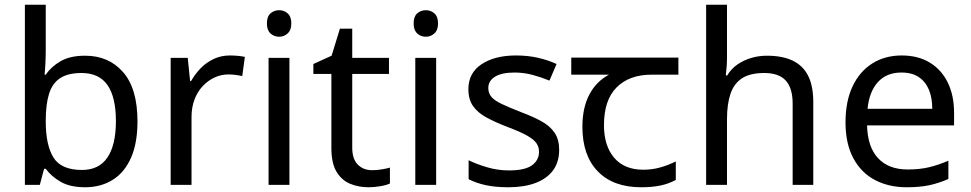

<svg xmlns="http://www.w3.org/2000/svg" viewBox="-20 -780 4096 810"><path d="M173 -575Q173 -541 171.5 -511.5Q170 -482 168 -465H173Q196 -499 236 -522Q276 -545 339 -545Q439 -545 499.5 -475.5Q560 -406 560 -268Q560 -176 532.5 -114Q505 -52 455 -21Q405 10 339 10Q276 10 236 -13Q196 -36 173 -68H166L148 0H85V-760H173ZM324 -472Q267 -472 234 -450.5Q201 -429 187 -384.5Q173 -340 173 -271V-267Q173 -168 205.5 -115.5Q238 -63 326 -63Q398 -63 433.5 -116Q469 -169 469 -269Q469 -370 433.5 -421Q398 -472 324 -472Z M950 -546Q965 -546 982.5 -544.5Q1000 -543 1013 -540L1002 -459Q989 -462 973.5 -464Q958 -466 944 -466Q913 -466 885 -453Q857 -440 835 -416.5Q813 -393 800.5 -360Q788 -327 788 -286V0H700V-536H772L782 -438H786Q803 -468 827 -492.5Q851 -517 882 -531.5Q913 -546 950 -546Z M1201 -536V0H1113V-536ZM1158 -737Q1178 -737 1193.5 -723.5Q1209 -710 1209 -681Q1209 -653 1193.5 -639Q1178 -625 1158 -625Q1136 -625 1121 -639Q1106 -653 1106 -681Q1106 -710 1121 -723.5Q1136 -737 1158 -737Z M1550 -62Q1570 -62 1591 -65.5Q1612 -69 1625 -73V-6Q1611 1 1585 5.5Q1559 10 1535 10Q1493 10 1457.5 -4.5Q1422 -19 1400 -55Q1378 -91 1378 -156V-468H1302V-510L1379 -545L1414 -659H1466V-536H1621V-468H1466V-158Q1466 -109 1489.5 -85.5Q1513 -62 1550 -62Z M1820 -536V0H1732V-536ZM1777 -737Q1797 -737 1812.5 -723.5Q1828 -710 1828 -681Q1828 -653 1812.5 -639Q1797 -625 1777 -625Q1755 -625 1740 -639Q1725 -653 1725 -681Q1725 -710 1740 -723.5Q1755 -737 1777 -737Z M2339 -148Q2339 -96 2313 -61Q2287 -26 2239 -8Q2191 10 2125 10Q2069 10 2028.5 1Q1988 -8 1957 -24V-104Q1989 -88 2034.5 -74.5Q2080 -61 2127 -61Q2194 -61 2224 -82.5Q2254 -104 2254 -140Q2254 -160 2243 -176Q2232 -192 2203.5 -208Q2175 -224 2122 -244Q2070 -264 2033 -284Q1996 -304 1976 -332Q1956 -360 1956 -404Q1956 -472 2011.5 -509Q2067 -546 2157 -546Q2206 -546 2248.5 -536.5Q2291 -527 2328 -510L2298 -440Q2264 -454 2227 -464Q2190 -474 2151 -474Q2097 -474 2068.5 -456.5Q2040 -439 2040 -409Q2040 -387 2053 -371.5Q2066 -356 2096.5 -341.5Q2127 -327 2178 -307Q2229 -288 2265 -268Q2301 -248 2320 -219.5Q2339 -191 2339 -148Z M2685 10Q2567 10 2502 -57Q2437 -124 2437 -245Q2437 -325 2466 -380.5Q2495 -436 2549 -465H2390V-537H2842V-465H2729Q2635 -465 2581.5 -411.5Q2528 -358 2528 -252Q2528 -165 2571 -114.5Q2614 -64 2694 -64Q2731 -64 2765 -73.5Q2799 -83 2831 -99V-21Q2802 -5 2767 2.5Q2732 10 2685 10Z M3047 -537Q3047 -518 3045.5 -498Q3044 -478 3042 -462H3048Q3065 -490 3091 -508Q3117 -526 3149 -535.5Q3181 -545 3215 -545Q3280 -545 3323.5 -524.5Q3367 -504 3389 -461Q3411 -418 3411 -349V0H3324V-343Q3324 -408 3295 -440Q3266 -472 3204 -472Q3144 -472 3110 -449.5Q3076 -427 3061.5 -383.5Q3047 -340 3047 -277V0H2959V-760H3047Z M3784 -546Q3853 -546 3902.5 -516Q3952 -486 3978.5 -431.5Q4005 -377 4005 -304V-251H3638Q3640 -160 3684.5 -112.5Q3729 -65 3809 -65Q3860 -65 3899.5 -74.5Q3939 -84 3981 -102V-25Q3940 -7 3900 1.5Q3860 10 3805 10Q3729 10 3670.5 -21Q3612 -52 3579.5 -113.5Q3547 -175 3547 -264Q3547 -352 3576.5 -415Q3606 -478 3659.5 -512Q3713 -546 3784 -546ZM3783 -474Q3720 -474 3683.5 -433.5Q3647 -393 3640 -321H3913Q3913 -367 3899 -401Q3885 -435 3856.5 -454.5Q3828 -474 3783 -474Z"/></svg>

Font: ukorean15
Style: Book
Weight: 400
Designer: Jelle Bosma - Monotype Design Team
Foundry: Monotype Imaging Inc.
Version: Version 2.003